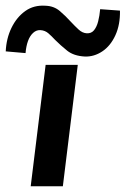

<svg xmlns="http://www.w3.org/2000/svg" viewBox="-56 -649 438 669"><path d="M103 -423H215L163 0H51ZM240 -452Q201 -454 178 -472.5Q155 -491 136 -510Q124 -523 112.5 -533Q101 -543 85 -544Q71 -545 59.5 -534.5Q48 -524 41.5 -506Q35 -488 33 -464L-36 -470Q-34 -515 -16 -552Q2 -589 32 -610.5Q62 -632 103 -629Q132 -628 152.5 -610.5Q173 -593 190 -574Q205 -558 218 -546Q231 -534 246 -533Q262 -532 271.5 -543.5Q281 -555 286 -574.5Q291 -594 293 -617L362 -612Q363 -563 346 -526Q329 -489 300.5 -470Q272 -451 240 -452Z"/></svg>

Font: Josefin Sans Thin SemiBold
Style: Italic
Weight: 600
Italic angle: -7°
Version: Version 2.000